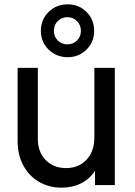

<svg xmlns="http://www.w3.org/2000/svg" viewBox="-20 -851 620 883"><path d="M61 -202V-539H154V-212Q154 -152 190 -115Q226 -78 284 -78Q342 -78 378 -116.5Q414 -155 414 -220V-539H508V0H417V-66Q393 -28 353 -8Q313 12 263 12Q205 12 159 -15Q113 -42 87 -90.5Q61 -139 61 -202ZM168 -709Q168 -761 203.5 -796Q239 -831 291 -831Q343 -831 378 -796Q413 -761 413 -709Q413 -658 378 -623Q343 -588 291 -588Q239 -588 203.5 -623Q168 -658 168 -709ZM290 -647Q316 -647 334 -664.5Q352 -682 352 -709Q352 -736 334 -754Q316 -772 290 -772Q264 -772 246 -754.5Q228 -737 228 -709Q228 -682 246 -664.5Q264 -647 290 -647Z"/></svg>

Font: Evergrow Sans 
Style: Medium
Weight: 500
Foundry: 10Web
Version: Version 1.000